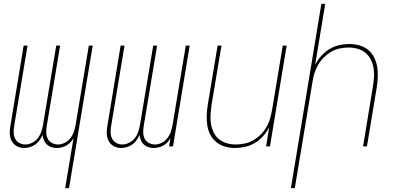

<svg xmlns="http://www.w3.org/2000/svg" viewBox="-20 -755 2040 990"><path d="M316 215 359 -42Q352 -31 343 -21Q334 -11 322 -4.5Q310 2 297.5 5Q285 8 273 8Q258 8 244.5 3.5Q231 -1 221.5 -10Q212 -19 206.5 -32Q201 -45 199 -59Q193 -45 184 -32Q175 -19 162 -10Q149 -1 134 3.5Q119 8 104 8Q84 8 66.5 -1.5Q49 -11 40 -28.5Q31 -46 30.5 -67Q30 -88 34 -108L102 -520H122L53 -105Q50 -88 50.5 -71Q51 -54 58 -40Q65 -26 79.5 -18Q94 -10 111 -10Q128 -10 146 -19Q164 -28 175.5 -43Q187 -58 193 -76Q199 -94 202 -112L270 -520H290L221 -105Q218 -88 218.5 -71Q219 -54 226 -40Q233 -26 247.5 -18Q262 -10 279 -10Q297 -10 314.5 -19Q332 -28 343.5 -43Q355 -58 361 -76Q367 -94 370 -112L438 -520H458L336 215Z M604 8Q584 8 566.5 -1.5Q549 -11 540 -28.5Q531 -46 530.5 -67Q530 -88 534 -108L602 -520H622L553 -105Q550 -88 550.5 -71Q551 -54 558 -40Q565 -26 579.5 -18Q594 -10 611 -10Q628 -10 646 -19Q664 -28 675.5 -43Q687 -58 693 -76Q699 -94 702 -112L770 -520H790L721 -105Q718 -88 718.5 -71Q719 -54 726 -40Q733 -26 747.5 -18Q762 -10 779 -10Q797 -10 814.5 -19Q832 -28 843.5 -43Q855 -58 861 -76Q867 -94 870 -112L938 -520H958L872 0H852L859 -42Q852 -31 843 -21Q834 -11 822 -4.5Q810 2 797.5 5Q785 8 773 8Q758 8 744.5 3.5Q731 -1 721.5 -10Q712 -19 706.5 -32Q701 -45 699 -59Q693 -45 684 -32Q675 -19 662 -10Q649 -1 634 3.5Q619 8 604 8Z M1192 8Q1165 8 1140.5 1Q1116 -6 1096.5 -21.5Q1077 -37 1065 -59.5Q1053 -82 1049 -107.5Q1045 -133 1046 -159.5Q1047 -186 1051 -213L1102 -520H1122L1070 -210Q1067 -186 1065.5 -162Q1064 -138 1068 -115Q1072 -92 1082 -71.5Q1092 -51 1109.5 -37Q1127 -23 1149.5 -16.5Q1172 -10 1196 -10Q1218 -10 1241.5 -15Q1265 -20 1286 -32Q1307 -44 1324.5 -61.5Q1342 -79 1354 -100Q1366 -121 1372.5 -143.5Q1379 -166 1383 -189L1438 -520H1458L1372 0H1352L1368 -99Q1356 -75 1337 -53.5Q1318 -32 1294.5 -18Q1271 -4 1244.5 2Q1218 8 1192 8Z M1480 215 1637 -735H1657L1605 -421Q1617 -445 1636.5 -466.5Q1656 -488 1679 -502Q1702 -516 1728.5 -522Q1755 -528 1781 -528Q1808 -528 1833 -521Q1858 -514 1877.5 -498.5Q1897 -483 1908.5 -460.5Q1920 -438 1924.5 -412.5Q1929 -387 1928 -360.5Q1927 -334 1923 -307L1872 0H1852L1903 -310Q1907 -334 1908.5 -358Q1910 -382 1906 -405Q1902 -428 1891.5 -448.5Q1881 -469 1864 -483Q1847 -497 1824 -503.5Q1801 -510 1777 -510Q1755 -510 1731.5 -505Q1708 -500 1687.5 -488Q1667 -476 1649.5 -458.5Q1632 -441 1620 -420Q1608 -399 1601 -376.5Q1594 -354 1591 -331L1500 215Z"/></svg>

Font: Iosevka Term Curly Th Obl
Style: Regular
Weight: 100
Italic angle: -9°
Designer: Belleve Invis
Foundry: Belleve Invis
Version: Version 32.3.0